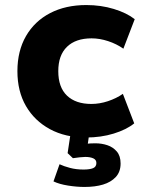

<svg xmlns="http://www.w3.org/2000/svg" viewBox="-20 -534 573 761"><path d="M321 11Q239 11 178 -22Q117 -55 83 -113.5Q49 -172 49 -252Q49 -332 83 -391Q117 -450 178.5 -482Q240 -514 322 -514Q380 -514 431 -498.5Q482 -483 514 -458L469 -341Q442 -360 408.5 -371Q375 -382 343 -382Q280 -382 245.5 -348.5Q211 -315 211 -252Q211 -188 245.5 -155Q280 -122 342 -122Q375 -122 408 -133Q441 -144 467 -162L512 -45Q481 -20 430.5 -4.5Q380 11 321 11ZM315 207Q284 207 249.5 201.5Q215 196 192 185L216 117Q233 125 257.5 131.5Q282 138 311 138Q336 138 349 132.5Q362 127 362 112Q362 99 349.5 93.5Q337 88 318 88Q311 88 296 89.5Q281 91 269 93L248 73L262 -20H336L324 64L290 43Q302 38 320.5 36Q339 34 358 34Q383 34 405.5 41.5Q428 49 443 66.5Q458 84 458 114Q458 147 439 167.5Q420 188 388.5 197.5Q357 207 315 207Z"/></svg>

Font: Nunito Sans 7pt ExtraBold
Style: Regular
Weight: 800
Designer: Vernon Adams
Foundry: Vernon Adams
Version: Version 3.101;gftools[0.9.27]